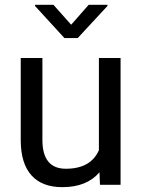

<svg xmlns="http://www.w3.org/2000/svg" viewBox="-20 -770 591 800"><path d="M394.5 -52.2Q341.8 9.8 239.7 9.8Q155.3 9.8 111.1 -39.3Q66.9 -88.4 66.4 -184.6V-528.3H156.7V-187Q156.7 -66.9 254.4 -66.9Q357.9 -66.9 392.1 -144V-528.3H482.4V0H396.5ZM276.4 -667 349.6 -750H427.7V-745.1L303.7 -611.3H248.5L126 -745.1V-750H202.6Z"/></svg>

Font: Roboto
Style: Regular
Weight: 400
Designer: Google
Version: Version 2.001047; 2015